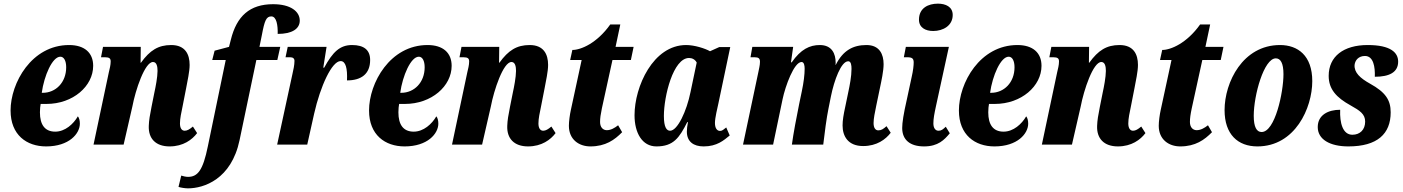

<svg xmlns="http://www.w3.org/2000/svg" viewBox="-20 -793 7692 1053"><path d="M233 10C359 10 418 -60 418 -115C418 -132 414 -147 407 -155C383 -113 337 -71 283 -71C226 -71 199 -109 199 -177C199 -197 201 -211 203 -223H235C381 -223 491 -321 491 -432C491 -504 443 -546 359 -546C153 -546 38 -338 38 -187C38 -53 126 10 233 10ZM215 -284H209C222 -378 267 -482 311 -482C331 -482 343 -459 343 -424C343 -340 285 -284 215 -284Z M910 10C985 10 1034 -27 1061 -63L1038 -99C1020 -84 1007 -76 993 -76C977 -76 967 -90 967 -116C967 -143 974 -174 982 -213L1001 -310C1008 -348 1020 -401 1020 -437C1020 -495 996 -546 919 -546C848 -546 802 -517 753 -449H751L752 -536H545L534 -479H556C580 -479 587 -472 587 -456C587 -436 581 -414 577 -397L493 0H658L706 -209C723 -299 774 -453 819 -453C840 -453 844 -427 844 -404C844 -370 833 -314 827 -287L811 -207C802 -162 797 -133 796 -103C793 -33 834 10 910 10Z M1011 240C1097 240 1249 191 1294 -25L1386 -464H1501L1517 -536H1403L1416 -600C1431 -680 1440 -703 1468 -703C1497 -703 1504 -654 1503 -607C1582 -607 1624 -635 1624 -680C1624 -730 1574 -770 1478 -770C1350 -770 1278 -705 1246 -575L1236 -536L1157 -515L1144 -464H1218L1120 9C1093 142 1064 177 1011 177C999 177 983 173 974 170L959 232C970 236 995 240 1011 240Z M1584 -388 1500 0H1665L1703 -170C1737 -320 1800 -458 1848 -458C1876 -458 1886 -418 1883 -352C1962 -352 2010 -388 2010 -464C2010 -518 1977 -546 1911 -546C1844 -546 1805 -508 1758 -422H1753L1771 -536H1558L1546 -479H1571C1587 -479 1595 -472 1595 -459C1595 -436 1589 -410 1584 -388Z M2199 10C2325 10 2384 -60 2384 -115C2384 -132 2380 -147 2373 -155C2349 -113 2303 -71 2249 -71C2192 -71 2165 -109 2165 -177C2165 -197 2167 -211 2169 -223H2201C2347 -223 2457 -321 2457 -432C2457 -504 2409 -546 2325 -546C2119 -546 2004 -338 2004 -187C2004 -53 2092 10 2199 10ZM2181 -284H2175C2188 -378 2233 -482 2277 -482C2297 -482 2309 -459 2309 -424C2309 -340 2251 -284 2181 -284Z M2876 10C2951 10 3000 -27 3027 -63L3004 -99C2986 -84 2973 -76 2959 -76C2943 -76 2933 -90 2933 -116C2933 -143 2940 -174 2948 -213L2967 -310C2974 -348 2986 -401 2986 -437C2986 -495 2962 -546 2885 -546C2814 -546 2768 -517 2719 -449H2717L2718 -536H2511L2500 -479H2522C2546 -479 2553 -472 2553 -456C2553 -436 2547 -414 2543 -397L2459 0H2624L2672 -209C2689 -299 2740 -453 2785 -453C2806 -453 2810 -427 2810 -404C2810 -370 2799 -314 2793 -287L2777 -207C2768 -162 2763 -133 2762 -103C2759 -33 2800 10 2876 10Z M3218 10C3301 10 3351 -26 3392 -68L3370 -106C3351 -91 3330 -79 3308 -79C3287 -79 3271 -95 3271 -124C3271 -144 3274 -166 3281 -199L3339 -464H3440L3455 -536H3356L3382 -659H3327C3254 -556 3166 -519 3119 -519L3107 -464H3170L3111 -191C3105 -164 3100 -127 3100 -103C3100 -28 3155 10 3218 10Z M3580 10C3674 10 3706 -38 3749 -123H3753C3749 -102 3747 -86 3747 -71C3747 -16 3784 10 3839 10C3913 10 3950 -24 3982 -50L3963 -94C3948 -83 3942 -75 3929 -75C3913 -75 3901 -89 3901 -119C3901 -146 3915 -203 3920 -226L3985 -535H3925L3874 -512C3848 -527 3789 -546 3743 -546C3562 -546 3460 -318 3460 -161C3460 -64 3502 10 3580 10ZM3655 -76C3636 -76 3621 -95 3621 -157C3621 -265 3672 -475 3759 -475C3776 -475 3792 -467 3801 -450L3767 -288C3746 -184 3696 -76 3655 -76Z M4714 8C4789 8 4838 -29 4865 -65L4842 -101C4825 -86 4814 -78 4797 -78C4781 -78 4771 -92 4771 -118C4771 -144 4778 -175 4786 -215L4806 -311C4814 -349 4826 -404 4826 -441C4826 -495 4804 -546 4732 -546C4659 -546 4604 -517 4564 -438H4562C4563 -442 4563 -446 4563 -449C4563 -498 4543 -546 4476 -546C4421 -546 4372 -523 4322 -451H4318L4330 -536H4106L4096 -479H4118C4140 -479 4148 -473 4148 -454C4148 -434 4142 -414 4139 -397L4055 0H4220L4272 -249C4287 -321 4335 -453 4376 -453C4390 -453 4393 -433 4393 -416C4393 -384 4388 -342 4377 -290L4363 -223C4349 -154 4331 -60 4323 0H4495C4502 -62 4514 -151 4523 -194L4537 -264C4555 -353 4593 -457 4632 -457C4648 -457 4650 -434 4650 -415C4650 -374 4640 -324 4633 -291L4616 -209C4606 -163 4601 -133 4601 -105C4601 -47 4630 8 4714 8Z M5098 -623C5152 -623 5205 -652 5205 -711C5205 -756 5166 -773 5124 -773C5072 -773 5020 -750 5020 -685C5020 -642 5055 -623 5098 -623ZM5048 10C5125 10 5159 -26 5189 -62L5167 -98C5151 -83 5143 -76 5127 -76C5110 -76 5099 -91 5099 -116C5099 -142 5104 -168 5113 -210L5184 -536H4948L4937 -479H4955C4983 -479 4991 -472 4991 -450C4991 -435 4988 -405 4980 -371L4954 -250C4935 -167 4928 -120 4928 -91C4928 -26 4971 10 5048 10Z M5434 10C5560 10 5619 -60 5619 -115C5619 -132 5615 -147 5608 -155C5584 -113 5538 -71 5484 -71C5427 -71 5400 -109 5400 -177C5400 -197 5402 -211 5404 -223H5436C5582 -223 5692 -321 5692 -432C5692 -504 5644 -546 5560 -546C5354 -546 5239 -338 5239 -187C5239 -53 5327 10 5434 10ZM5416 -284H5410C5423 -378 5468 -482 5512 -482C5532 -482 5544 -459 5544 -424C5544 -340 5486 -284 5416 -284Z M6111 10C6186 10 6235 -27 6262 -63L6239 -99C6221 -84 6208 -76 6194 -76C6178 -76 6168 -90 6168 -116C6168 -143 6175 -174 6183 -213L6202 -310C6209 -348 6221 -401 6221 -437C6221 -495 6197 -546 6120 -546C6049 -546 6003 -517 5954 -449H5952L5953 -536H5746L5735 -479H5757C5781 -479 5788 -472 5788 -456C5788 -436 5782 -414 5778 -397L5694 0H5859L5907 -209C5924 -299 5975 -453 6020 -453C6041 -453 6045 -427 6045 -404C6045 -370 6034 -314 6028 -287L6012 -207C6003 -162 5998 -133 5997 -103C5994 -33 6035 10 6111 10Z M6453 10C6536 10 6586 -26 6627 -68L6605 -106C6586 -91 6565 -79 6543 -79C6522 -79 6506 -95 6506 -124C6506 -144 6509 -166 6516 -199L6574 -464H6675L6690 -536H6591L6617 -659H6562C6489 -556 6401 -519 6354 -519L6342 -464H6405L6346 -191C6340 -164 6335 -127 6335 -103C6335 -28 6390 10 6453 10Z M6876 10C7083 10 7177 -201 7177 -348C7177 -488 7098 -546 7000 -546C6796 -546 6696 -342 6696 -189C6696 -56 6769 10 6876 10ZM6899 -69C6872 -69 6856 -96 6856 -158C6856 -271 6912 -473 6977 -473C7003 -473 7019 -447 7019 -386C7019 -287 6973 -69 6899 -69Z M7375 10C7534 10 7607 -59 7607 -177C7607 -244 7579 -287 7494 -334C7440 -364 7406 -395 7409 -437C7412 -463 7431 -486 7466 -486C7513 -486 7522 -425 7520 -372C7599 -372 7648 -396 7648 -455C7648 -504 7608 -546 7481 -546C7348 -546 7267 -483 7267 -377C7267 -304 7309 -258 7387 -215C7439 -186 7467 -167 7467 -126C7467 -82 7439 -54 7397 -54C7344 -54 7327 -119 7330 -191C7265 -191 7207 -163 7207 -96C7207 -29 7273 10 7375 10Z"/></svg>

Font: Noto Serif ExtraCondensed Black
Style: Italic
Weight: 900
Width: 2
Italic angle: -12°
Designer: Monotype Design Team
Foundry: Monotype Imaging Inc.
Version: Version 2.014